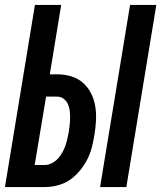

<svg xmlns="http://www.w3.org/2000/svg" viewBox="-21 -755 651 775"><path d="M383 0 504 -735H610L489 0ZM-1 0 120 -735H226L180 -455H210Q239 -455 266 -447Q293 -439 313.5 -421Q334 -403 346.5 -378.5Q359 -354 363.5 -326Q368 -298 366.5 -268.5Q365 -239 360 -210Q356 -185 349.5 -159.5Q343 -134 330.5 -110Q318 -86 300 -64.5Q282 -43 259.5 -28Q237 -13 211 -6.5Q185 0 159 0ZM159 -89Q173 -89 187.5 -96Q202 -103 212.5 -114.5Q223 -126 230.5 -139.5Q238 -153 243 -167Q248 -181 251 -195.5Q254 -210 257 -225Q259 -239 260.5 -253.5Q262 -268 262 -282.5Q262 -297 260 -311Q258 -325 252 -337Q246 -349 235 -357Q224 -365 209 -365H165L119 -89Z"/></svg>

Font: Iosevka Extended Oblique
Style: Bold
Weight: 700
Width: 7
Italic angle: -9°
Monospace: yes
Designer: Belleve Invis
Foundry: Belleve Invis
Version: Version 32.5.0; ttfautohint (v1.8.4)